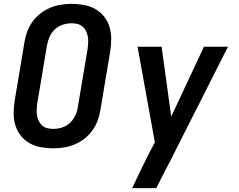

<svg xmlns="http://www.w3.org/2000/svg" viewBox="-20 -763 1240 998"><path d="M256 8Q223 8 191.5 2Q160 -4 133.5 -19Q107 -34 88 -58Q69 -82 60 -111.5Q51 -141 51 -173.5Q51 -206 56 -238L107 -543Q111 -570 121 -597.5Q131 -625 148.5 -649.5Q166 -674 189.5 -692.5Q213 -711 240.5 -722.5Q268 -734 296.5 -738.5Q325 -743 353 -743Q386 -743 417.5 -737Q449 -731 475.5 -716Q502 -701 521 -677Q540 -653 549 -623.5Q558 -594 558 -561.5Q558 -529 553 -497L502 -192Q498 -165 488 -137.5Q478 -110 460.5 -85.5Q443 -61 419.5 -42.5Q396 -24 368.5 -12.5Q341 -1 312.5 3.5Q284 8 256 8ZM257 -93Q280 -93 303.5 -100.5Q327 -108 344.5 -125Q362 -142 372 -164Q382 -186 385 -209L436 -513Q438 -529 438.5 -544.5Q439 -560 436 -575Q433 -590 426.5 -603Q420 -616 408.5 -625.5Q397 -635 382 -638.5Q367 -642 352 -642Q329 -642 306 -634.5Q283 -627 265 -610Q247 -593 237.5 -571Q228 -549 224 -526L173 -222Q171 -206 170.5 -190.5Q170 -175 173 -160Q176 -145 182.5 -132Q189 -119 200.5 -109.5Q212 -100 227 -96.5Q242 -93 257 -93ZM667 215Q688 169 710.5 123.5Q733 78 755 33L785 -23L695 -520H820L870 -157L1040 -520H1165L862 79L839 123L792 215Z"/></svg>

Font: Iosevka Aile
Style: Bold Italic
Weight: 700
Italic angle: -9°
Designer: Belleve Invis
Foundry: Belleve Invis
Version: Version 28.0.1; ttfautohint (v1.8.4)